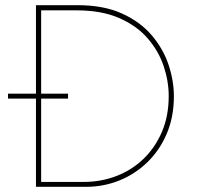

<svg xmlns="http://www.w3.org/2000/svg" viewBox="-20 -722 766 742"><path d="M119 0V-702H280Q380 -702 451 -670Q522 -638 566.5 -585.5Q611 -533 631.5 -471.5Q652 -410 652 -350Q652 -270 624.5 -205.5Q597 -141 549.5 -95Q502 -49 441 -24.5Q380 0 313 0ZM139 -19H304Q371 -19 430.5 -42Q490 -65 535 -108.5Q580 -152 606 -213Q632 -274 632 -351Q632 -408 612.5 -466.5Q593 -525 550.5 -574Q508 -623 440 -652.5Q372 -682 276 -682H139ZM11 -360H243V-341H11Z"/></svg>

Font: Synthetic Thin
Style: Regular
Weight: 100
Designer: Santiago Orozco
Foundry: Typemade
Version: Version 2.000; ttfautohint (v1.8.4.7-5d5b)